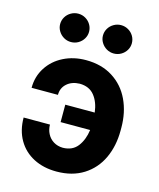

<svg xmlns="http://www.w3.org/2000/svg" viewBox="-113 -823 757 914"><g transform="rotate(15 265.5 -366.5)"><path d="M165 -344.7H35.2Q35.2 -400.4 63.7 -444.8Q92.3 -489.3 141.8 -514.2Q191.4 -539.1 252 -539.1Q329.1 -539.1 384.5 -503.9Q439.9 -468.8 468.5 -408Q497.1 -347.2 497.1 -271.5V-257.8Q497.1 -181.6 468.8 -120.8Q440.4 -60.1 385 -25.1Q329.6 9.8 252 9.8Q188 9.8 138.9 -15.6Q89.8 -41 62.5 -88.1Q35.2 -135.3 35.2 -198.2H165Q165 -173.8 175.8 -153.1Q186.5 -132.3 206.3 -120.1Q226.1 -107.9 252 -107.4Q299.3 -107.9 324.5 -140.4Q349.6 -172.9 356.4 -222.7H210.9V-308.6H356Q350.1 -358.9 324.7 -390.6Q299.3 -422.4 252 -422.9Q213.4 -421.9 189.2 -400.4Q165 -378.9 165 -344.7ZM87.9 -672.9Q87.9 -691.9 97.4 -708Q106.9 -724.1 123.5 -733.6Q140.1 -743.2 159.2 -743.2Q178.7 -743.2 195.1 -733.6Q211.4 -724.1 220.9 -708Q230.5 -691.9 230.5 -672.9Q230.5 -654.3 220.9 -638.4Q211.4 -622.6 195.1 -613Q178.7 -603.5 159.2 -603.5Q140.1 -603.5 123.8 -613Q107.4 -622.6 97.7 -638.7Q87.9 -654.8 87.9 -672.9ZM298.8 -672.9Q298.8 -691.9 308.3 -708Q317.9 -724.1 334.5 -733.6Q351.1 -743.2 370.1 -743.2Q389.6 -743.2 406 -733.6Q422.4 -724.1 431.9 -708Q441.4 -691.9 441.4 -672.9Q441.4 -654.3 431.9 -638.4Q422.4 -622.6 406 -613Q389.6 -603.5 370.1 -603.5Q351.1 -603.5 334.7 -613Q318.4 -622.6 308.6 -638.7Q298.8 -654.8 298.8 -672.9Z"/></g></svg>

Font: Pretendard GOV
Style: Bold
Weight: 700
Designer: Base glyphs from Inter by Rasmus Andersson; Hangeul glyphs from Noto Sans CJK(Source Han Sans) by Jang Soo-young and Kan
Foundry: Kil Hyung-jin
Version: Version 1.309